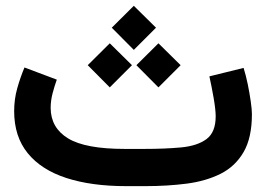

<svg xmlns="http://www.w3.org/2000/svg" viewBox="-20 -635 908 655"><path d="M476.1 0H410.2Q292 0 206.3 -27.8Q120.6 -55.7 74.5 -112.5Q28.3 -169.4 28.3 -255.9Q28.3 -296.4 38.8 -333.7Q49.3 -371.1 63.5 -404.8L173.8 -363.3Q166 -341.8 159.4 -316.7Q152.8 -291.5 152.8 -266.6Q153.3 -198.7 212.4 -162.8Q271.5 -127 405.3 -127H472.7Q543 -127 597.9 -132.1Q652.8 -137.2 684.3 -160.4Q715.8 -183.6 715.8 -238.3Q715.8 -259.8 709 -299.8Q702.1 -339.8 694.3 -374.5L811 -403.3Q818.8 -378.4 825.2 -347.7Q831.5 -316.9 835.4 -289.1Q839.4 -261.2 839.4 -245.6Q839.4 -165 811 -116.2Q782.7 -67.4 732.7 -42.2Q682.6 -17.1 616.7 -8.5Q550.8 0 476.1 0ZM361.3 -540.5 436.5 -615.2 512.2 -540.5 436.5 -464.8ZM445.3 -412.6 520.5 -487.3 596.2 -412.6 520.5 -336.9ZM279.3 -412.6 354.5 -487.3 430.2 -412.6 354.5 -336.9Z"/></svg>

Font: Vazir UI
Style: Bold-UI
Weight: 700
Designer: Saber Rastikerdar
Foundry: Saber Rastikerdar
Version: Version 30.1.0